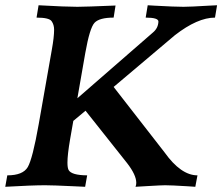

<svg xmlns="http://www.w3.org/2000/svg" viewBox="-27 -717 853 737"><path d="M722.7 0 693.4 -2Q629.9 -5.9 606.9 -5.9Q593.3 -5.9 542.5 -2.9L493.2 0Q496.1 -6.8 496.1 -15.1Q496.1 -45.4 460.9 -90.8L301.3 -292L254.4 -252.9L242.2 -183.1Q231.9 -123.5 231.9 -92.8Q231.9 -72.8 236.3 -64.5Q247.1 -44.4 307.6 -43.9L299.8 0L256.8 -2Q175.3 -5.9 146 -5.9Q96.7 -5.9 -6.8 0L1 -43.9Q61 -43.9 79.6 -75.7Q98.1 -107.4 121.6 -240.2L171.9 -525.9Q180.7 -574.7 180.7 -603Q180.7 -622.1 171.1 -635.7Q161.6 -649.4 113.3 -649.4L121.1 -696.8Q224.6 -690.9 270 -690.9Q300.3 -690.9 416.5 -695.8L409.2 -649.4Q354.5 -649.4 335.9 -629.6Q317.4 -609.9 300.3 -513.2L270 -339.8L560.1 -592.3Q580.1 -608.9 581.1 -634.3Q581.1 -649.4 532.2 -649.4L540 -696.8L565.4 -695.3Q644.5 -690.9 677.2 -690.9Q702.6 -690.9 775.4 -695.3L806.2 -696.8L798.3 -649.4Q731.4 -649.4 644.5 -582L409.2 -383.3L604.5 -132.3Q667.5 -43.9 731 -43.9Z"/></svg>

Font: Kelvinch
Style: Bold Italic
Weight: 700
Italic angle: -10°
Designer: Paul James Miller
Foundry: High-Logic / Made with FontCreator
Version: Version 3.30 September 23, 2016